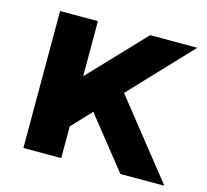

<svg xmlns="http://www.w3.org/2000/svg" viewBox="-84 -635 788 730"><g transform="rotate(15 310.5 -269.5)"><path d="M606.4 -539.1H420.9L215.3 -322.3V-539.1H66.4V0H215.3V-125L287.6 -201.7L448.2 0H621.1L381.8 -301.3Z"/></g></svg>

Font: Winston
Style: Bold
Weight: 700
Designer: Vernon Adams, Kim Jin-seong, David Berlow, Cristiano Sobral
Foundry: The Winston Project Authors
Version: Version 3.004